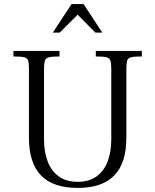

<svg xmlns="http://www.w3.org/2000/svg" viewBox="-20 -910 759 942"><path d="M361 12Q241 12 181.5 -49Q122 -110 122 -235V-571Q122 -598 118.5 -611.5Q115 -625 99 -629Q83 -633 46 -633V-660H272V-633Q236 -633 220 -629Q204 -625 200 -611.5Q196 -598 196 -571V-226Q196 -166 213.5 -119Q231 -72 267.5 -45Q304 -18 361 -18Q418 -18 454.5 -45Q491 -72 508.5 -119Q526 -166 526 -226V-571Q526 -598 522 -611.5Q518 -625 502.5 -629Q487 -633 450 -633V-660H676V-633Q639 -633 623 -629Q607 -625 603.5 -611.5Q600 -598 600 -571V-235Q600 -110 540.5 -49Q481 12 361 12ZM239 -750 331 -890H390L482 -750H448L361 -838L273 -750Z"/></svg>

Font: Frank Ruhl Libre Light
Style: Regular
Weight: 300
Designer: Yanek Iontef
Foundry: Fontef
Version: Version 6.003;gftools[0.9.30]